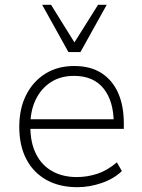

<svg xmlns="http://www.w3.org/2000/svg" viewBox="-20 -769 591 797"><path d="M301 8Q227 8 173 -22Q119 -52 89.5 -108Q60 -164 60 -243Q60 -318 88.5 -374.5Q117 -431 168 -463Q219 -495 288 -495Q356 -495 401.5 -465.5Q447 -436 470.5 -383Q494 -330 494 -256V-234H89V-274H472L452 -258Q452 -349 410 -401.5Q368 -454 287 -454Q231 -454 190.5 -427.5Q150 -401 128 -355Q106 -309 106 -249V-243Q106 -177 129.5 -130Q153 -83 196.5 -58.5Q240 -34 299 -34Q342 -34 383.5 -47.5Q425 -61 465 -95L486 -59Q453 -27 402.5 -9.5Q352 8 301 8ZM264 -553 155 -749H192L289 -593L387 -749H423L314 -553Z"/></svg>

Font: Nunito Sans 10pt ExtraLight
Style: Regular
Weight: 250
Designer: Vernon Adams
Foundry: Vernon Adams
Version: Version 3.101;gftools[0.9.27]